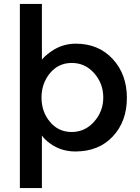

<svg xmlns="http://www.w3.org/2000/svg" viewBox="-20 -762 712 976"><path d="M363 8Q281 8 220 -44Q206 -56 200 -64L193 -73V194H81V-742H193V-459Q196 -462 200.5 -467.5Q205 -473 222 -487Q239 -501 258 -512Q308 -540 365 -540Q481 -540 553 -462Q625 -384 625 -264.5Q625 -145 553.5 -68.5Q482 8 363 8ZM344.5 -91Q412 -91 458.5 -143.5Q505 -196 505 -266.5Q505 -337 459 -389.5Q413 -442 345 -442Q277 -442 234 -390Q191 -338 191 -266Q191 -194 234 -142.5Q277 -91 344.5 -91Z"/></svg>

Font: Montserrat Alternates
Style: Regular
Weight: 400
Designer: Julieta Ulanovsky
Foundry: Julieta Ulanovsky
Version: Version 2.001